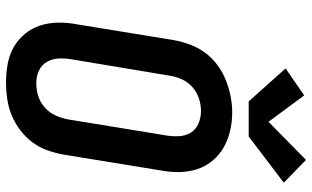

<svg xmlns="http://www.w3.org/2000/svg" viewBox="-220 -812 1040 640"><g transform="rotate(90 300.0 -492.0)"><path d="M255 8Q224 8 193.5 2.5Q163 -3 137.5 -17.5Q112 -32 93 -55Q74 -78 65 -106Q56 -134 55.5 -165.5Q55 -197 61 -228L114 -553Q119 -580 129 -606.5Q139 -633 156 -656Q173 -679 196.5 -696.5Q220 -714 246.5 -724.5Q273 -735 300 -740.5Q327 -746 355 -746Q386 -746 416 -739Q446 -732 471.5 -717.5Q497 -703 516 -680Q535 -657 544 -629Q553 -601 553.5 -569.5Q554 -538 548 -507L495 -182Q490 -155 480.5 -128.5Q471 -102 453.5 -79Q436 -56 412.5 -38.5Q389 -21 363 -10.5Q337 0 309.5 4Q282 8 255 8ZM257 -93Q279 -93 300 -99.5Q321 -106 338 -121Q355 -136 364.5 -156.5Q374 -177 378 -199L431 -523Q435 -545 434 -567.5Q433 -590 422.5 -607.5Q412 -625 392 -633.5Q372 -642 350 -642Q329 -642 308 -635Q287 -628 270 -613Q253 -598 244 -577.5Q235 -557 232 -536L178 -212Q174 -190 175 -168Q176 -146 186.5 -128Q197 -110 216 -101.5Q235 -93 257 -93ZM435 -801H318L208 -924L298 -986L386 -867L513 -992L589 -918Z"/></g></svg>

Font: Iosevka Slab Extended Oblique
Style: Bold
Weight: 700
Width: 7
Italic angle: -9°
Monospace: yes
Designer: Belleve Invis
Foundry: Belleve Invis
Version: Version 11.1.1; ttfautohint (v1.8.3)